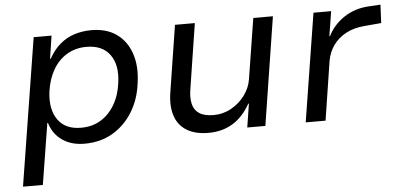

<svg xmlns="http://www.w3.org/2000/svg" viewBox="-48 -601 1820 877"><g transform="rotate(-5 861.5 -163.0)"><path d="M24 180 132 -496H214L198 -391H201Q223 -431 253 -456.5Q283 -482 319.5 -493.5Q356 -505 397 -505Q466 -505 512 -472.5Q558 -440 578 -381.5Q598 -323 587 -247Q578 -172 542.5 -114.5Q507 -57 451 -24Q395 9 322 9Q261 9 219.5 -20Q178 -49 163 -100H160L115 180ZM312 -65Q364 -65 403 -89Q442 -113 467 -156Q492 -199 499 -256Q510 -336 475.5 -383.5Q441 -431 368 -431Q318 -431 278.5 -407.5Q239 -384 214.5 -341.5Q190 -299 182 -242Q172 -161 206 -113Q240 -65 312 -65Z M890 9Q830 9 791 -14.5Q752 -38 737 -83Q722 -128 732 -191L780 -496H871L824 -195Q818 -159 824.5 -130Q831 -101 854.5 -85.5Q878 -70 920 -70Q964 -70 1001.5 -91Q1039 -112 1064 -146Q1089 -180 1095 -219L1139 -496H1229L1151 0H1068L1085 -108H1082Q1049 -49 1001 -20Q953 9 890 9Z M1336 0 1415 -496H1496L1478 -383H1481Q1507 -435 1557 -467.5Q1607 -500 1672 -503L1723 -506L1719 -422L1640 -415Q1592 -411 1556 -391.5Q1520 -372 1498 -341Q1476 -310 1469 -270L1427 0Z"/></g></svg>

Font: Nunito Sans 7pt
Style: Italic
Weight: 400
Italic angle: -9°
Designer: Vernon Adams
Foundry: Vernon Adams
Version: Version 3.101;gftools[0.9.27]